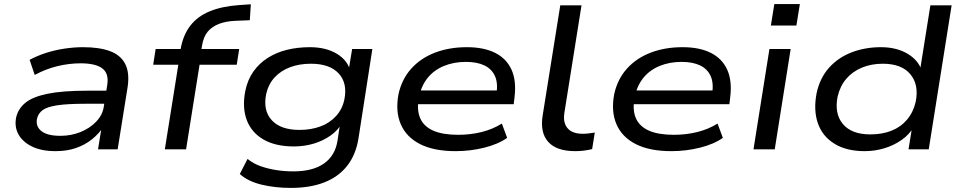

<svg xmlns="http://www.w3.org/2000/svg" viewBox="-20 -731 4706 940"><path d="M252 9Q183 9 137 -13.5Q91 -36 70.5 -73Q50 -110 59 -156Q69 -199 104.5 -228Q140 -257 213 -272Q286 -287 408 -287H519L509 -223H397Q310 -223 260.5 -215.5Q211 -208 189 -192Q167 -176 161 -149Q154 -112 183 -89Q212 -66 276 -66Q328 -66 374 -84.5Q420 -103 451 -135.5Q482 -168 488 -208L505 -315Q514 -371 481 -396Q448 -421 375 -421Q318 -421 260.5 -407Q203 -393 150 -364L125 -438Q162 -458 205.5 -472Q249 -486 296 -493Q343 -500 386 -500Q467 -500 519 -480.5Q571 -461 593 -418Q615 -375 605 -306L556 0H460L478 -112L488 -113Q466 -78 431.5 -50Q397 -22 352.5 -6.5Q308 9 252 9Z M787 0 853 -414H730L742 -491H892L860 -465L864 -489Q876 -559 911.5 -605Q947 -651 1006.5 -675.5Q1066 -700 1149 -706L1208 -710L1203 -632L1131 -629Q1086 -627 1052 -614Q1018 -601 997 -576Q976 -551 969 -507L963 -470L945 -491H1151L1139 -414H957L891 0Z M1404 189Q1327 189 1260.5 173Q1194 157 1154 121L1192 47Q1220 70 1255.5 82.5Q1291 95 1331.5 101.5Q1372 108 1416 108Q1511 108 1565.5 70Q1620 32 1632 -40L1646 -132L1657 -133Q1637 -95 1600 -68.5Q1563 -42 1516.5 -28Q1470 -14 1419 -14Q1329 -14 1270 -48Q1211 -82 1188 -143.5Q1165 -205 1181 -286Q1192 -340 1220 -380Q1248 -420 1290 -447Q1332 -474 1384.5 -487Q1437 -500 1497 -500Q1576 -500 1629.5 -467.5Q1683 -435 1695 -382H1686L1704 -491H1803L1735 -53Q1722 27 1679.5 81Q1637 135 1567.5 162Q1498 189 1404 189ZM1446 -95Q1502 -95 1547.5 -111.5Q1593 -128 1624.5 -162Q1656 -196 1666 -244Q1682 -324 1638 -371.5Q1594 -419 1502 -419Q1446 -419 1400.5 -402Q1355 -385 1324.5 -352Q1294 -319 1283 -270Q1267 -190 1310.5 -142.5Q1354 -95 1446 -95Z M2211 9Q2105 9 2037.5 -25Q1970 -59 1942.5 -122Q1915 -185 1931 -270Q1947 -343 1993 -394.5Q2039 -446 2109 -473Q2179 -500 2266 -500Q2348 -500 2403.5 -472.5Q2459 -445 2484 -390.5Q2509 -336 2499 -255L2495 -221H2004L2013 -288H2436L2410 -269Q2419 -323 2403.5 -358Q2388 -393 2352 -410.5Q2316 -428 2261 -428Q2201 -428 2152 -407.5Q2103 -387 2072 -347.5Q2041 -308 2031 -252L2030 -248Q2020 -190 2038 -150.5Q2056 -111 2102 -91Q2148 -71 2223 -71Q2283 -71 2337.5 -84.5Q2392 -98 2437 -126L2463 -56Q2419 -25 2351 -8Q2283 9 2211 9Z M2796 9Q2704 9 2663.5 -37Q2623 -83 2637 -167L2723 -705H2827L2743 -178Q2738 -147 2746.5 -124Q2755 -101 2776.5 -88.5Q2798 -76 2833 -76Q2847 -76 2863.5 -78Q2880 -80 2892 -82L2879 -1Q2858 4 2838 6.5Q2818 9 2796 9Z M3267 9Q3161 9 3093.5 -25Q3026 -59 2998.5 -122Q2971 -185 2987 -270Q3003 -343 3049 -394.5Q3095 -446 3165 -473Q3235 -500 3322 -500Q3404 -500 3459.5 -472.5Q3515 -445 3540 -390.5Q3565 -336 3555 -255L3551 -221H3060L3069 -288H3492L3466 -269Q3475 -323 3459.5 -358Q3444 -393 3408 -410.5Q3372 -428 3317 -428Q3257 -428 3208 -407.5Q3159 -387 3128 -347.5Q3097 -308 3087 -252L3086 -248Q3076 -190 3094 -150.5Q3112 -111 3158 -91Q3204 -71 3279 -71Q3339 -71 3393.5 -84.5Q3448 -98 3493 -126L3519 -56Q3475 -25 3407 -8Q3339 9 3267 9Z M3754 -606 3771 -711H3896L3879 -606ZM3669 0 3747 -491H3851L3773 0Z M4213 9Q4124 9 4065 -27.5Q4006 -64 3984 -128Q3962 -192 3978 -275Q3994 -349 4038.5 -399Q4083 -449 4149 -474.5Q4215 -500 4293 -500Q4369 -500 4423 -468Q4477 -436 4493 -384L4484 -385L4535 -705H4639L4527 0H4428L4446 -112H4455Q4433 -73 4394.5 -46Q4356 -19 4309.5 -5Q4263 9 4213 9ZM4241 -73Q4299 -73 4344.5 -91Q4390 -109 4420.5 -145Q4451 -181 4463 -232Q4480 -316 4437 -367.5Q4394 -419 4302 -419Q4246 -419 4200 -400Q4154 -381 4123.5 -345.5Q4093 -310 4081 -259Q4064 -175 4106.5 -124Q4149 -73 4241 -73Z"/></svg>

Font: Nunito Sans 10pt Expanded Medium
Style: Italic
Weight: 500
Width: 7
Italic angle: -9°
Designer: Vernon Adams
Foundry: Vernon Adams
Version: Version 3.101;gftools[0.9.27]